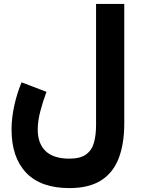

<svg xmlns="http://www.w3.org/2000/svg" viewBox="-20 -712 714 974"><path d="M610.4 -85.9Q610.4 17.1 582.3 90.6Q554.2 164.1 492.9 203.1Q431.6 242.2 332 242.2Q187.5 242.2 113 164.6Q38.6 86.9 38.6 -55.2Q38.6 -112.8 52.2 -175.3Q65.9 -237.8 89.4 -294.4L215.8 -246.1Q199.2 -202.6 185.3 -150.6Q171.4 -98.6 171.4 -55.2Q171.4 16.1 211.4 54.4Q251.5 92.8 332 92.8Q387.2 92.8 416.5 71.5Q445.8 50.3 456.5 12Q467.3 -26.4 467.3 -77.1V-691.9H610.4Z"/></svg>

Font: Vazirmatn RD Black
Style: Regular
Weight: 900
Designer: Saber Rastikerdar
Foundry: Saber Rastikerdar
Version: Version 32.102